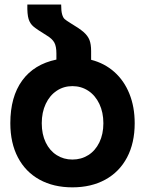

<svg xmlns="http://www.w3.org/2000/svg" viewBox="-20 -814 640 846"><path d="M25.5 -271Q25.5 -387.5 77.8 -459.2Q130 -531 228.5 -551.5V-578.5Q228.5 -609.5 219.5 -626.2Q210.5 -643 185.5 -658Q143 -684 127.8 -696.8Q112.5 -709.5 106 -730.2Q99.5 -751 100.5 -794H249.5Q249.5 -765 253.8 -750.5Q258 -736 264.8 -730Q271.5 -724 290 -712.5Q329 -689.5 348 -673Q367 -656.5 374.2 -637.8Q381.5 -619 381.5 -589V-550.5Q440.5 -535.5 483.8 -497Q527 -458.5 550.2 -400.8Q573.5 -343 573.5 -271Q573.5 -184 539.8 -120.2Q506 -56.5 444 -22.5Q382 11.5 299 11.5Q216 11.5 154.2 -22.5Q92.5 -56.5 59 -120.2Q25.5 -184 25.5 -271ZM435.5 -271Q435.5 -319 417.8 -356.2Q400 -393.5 369 -414Q338 -434.5 299 -434.5Q260.5 -434.5 229.8 -414Q199 -393.5 181.5 -356.2Q164 -319 164 -271Q164 -222.5 181.5 -186.2Q199 -150 229.8 -130.5Q260.5 -111 299 -111Q338 -111 369 -130.5Q400 -150 417.8 -186.5Q435.5 -223 435.5 -271Z"/></svg>

Font: JuliaMono ExtraBold
Style: Regular
Weight: 800
Monospace: yes
Designer: cormullion
Foundry: corm
Version: Version 0.055; ttfautohint (v1.8.4)